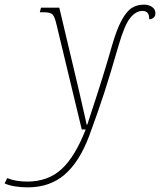

<svg xmlns="http://www.w3.org/2000/svg" viewBox="-123 -569 691 829"><path d="M-103 223 -92 200Q-56 215 -5 215Q84 215 142.5 161.5Q201 108 247 -10H230L121 -463Q113 -498 103.5 -507Q94 -516 68 -516H49L54 -536H133L216 -186L245 -59L251 -31H254L266 -68Q326 -249 360 -370Q381 -443 402.5 -482Q424 -521 446.5 -535Q469 -549 499 -549Q519 -549 533.5 -539Q548 -529 548 -512Q548 -499 540 -492.5Q532 -486 521 -486Q522 -505 514 -513.5Q506 -522 493 -522Q464 -522 439.5 -492Q415 -462 390 -376Q353 -248 326.5 -166.5Q300 -85 262 18Q220 130 156 185Q92 240 -4 240Q-33 240 -59.5 235.5Q-86 231 -103 223Z"/></svg>

Font: Noto Serif NarrowThin
Style: Italic
Weight: 250
Width: 4
Italic angle: -12°
Designer: Monotype Design Team
Foundry: Monotype Imaging Inc.
Version: Version 1.001